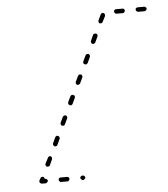

<svg xmlns="http://www.w3.org/2000/svg" viewBox="-45 -589 557 638"><g transform="rotate(-5 233.5 -270.0)"><path d="M62 3Q63 5 66 7Q67 7 67 7Q68 8 69 8H82Q85 8 87 5Q90 3 90 0Q90 -3 87 -5Q85 -7 82 -7H80Q80 -10 79 -11Q78 -13 76 -14Q73 -15 70 -14Q67 -13 66 -10L62 -3Q61 0 62 3ZM160 5Q162 3 162 0Q162 -3 160 -5Q158 -7 155 -7H133Q130 -7 128 -5Q126 -3 126 0Q126 3 128 5Q130 8 133 8H155Q158 8 160 5ZM212 5Q215 3 215 0Q215 -3 212 -5Q210 -7 207 -7H206Q203 -7 201 -5Q198 -3 198 0Q198 3 201 5Q203 8 206 8H207Q210 8 212 5ZM87 -51Q88 -48 91 -47Q94 -46 97 -47Q100 -48 101 -50L110 -70Q111 -72 110 -75Q109 -78 107 -80Q104 -81 101 -80Q98 -79 97 -76L87 -57Q86 -54 87 -51ZM118 -117Q119 -114 122 -112Q125 -111 128 -112Q131 -113 132 -116L141 -135Q142 -138 141 -141Q140 -144 137 -145Q136 -146 135 -146Q133 -146 132 -146Q130 -145 129 -144Q128 -143 127 -142L118 -122Q117 -120 118 -117ZM149 -182Q150 -179 153 -178Q156 -177 159 -178Q162 -179 163 -182L172 -201Q173 -204 172 -207Q171 -209 168 -211Q166 -212 163 -211Q160 -210 158 -207L149 -188Q148 -185 149 -182ZM180 -248Q181 -245 184 -244Q187 -242 190 -243Q192 -244 194 -247L203 -266Q203 -268 204 -269Q204 -271 203 -272Q203 -274 202 -275Q201 -276 199 -276Q196 -278 194 -277Q191 -276 189 -273L180 -254Q179 -251 180 -248ZM211 -313Q212 -310 215 -309Q218 -308 220 -309Q223 -310 225 -313L234 -332Q235 -335 234 -338Q233 -341 230 -342Q227 -343 224 -342Q222 -341 220 -338L211 -319Q210 -316 211 -313ZM241 -382Q241 -380 242 -379Q242 -378 243 -376Q244 -375 246 -375Q248 -373 251 -374Q254 -376 256 -378L265 -398Q266 -400 265 -403Q264 -406 261 -408Q260 -408 258 -408Q257 -408 255 -408Q254 -407 253 -406Q252 -405 251 -404L242 -385Q241 -383 241 -382ZM273 -445Q274 -442 277 -440Q279 -439 282 -440Q285 -441 287 -444L296 -463Q297 -466 296 -469Q295 -472 292 -473Q289 -474 286 -473Q283 -472 282 -470L273 -450Q272 -447 273 -445ZM304 -510Q305 -507 307 -506Q310 -505 313 -506Q316 -507 317 -509L327 -529Q328 -532 327 -534Q326 -537 323 -539Q320 -540 317 -539Q314 -538 313 -535L304 -516Q303 -513 304 -510ZM360 -546Q358 -544 358 -541Q358 -538 360 -536Q362 -533 365 -533H387Q390 -533 392 -536Q394 -538 394 -541Q394 -544 392 -546Q390 -548 387 -548H365Q362 -548 360 -546ZM464 -546Q467 -544 467 -541Q467 -538 464 -536Q462 -533 459 -533H438Q435 -533 432 -536Q430 -538 430 -541Q430 -544 432 -546Q435 -548 438 -548H459Q462 -548 464 -546Z"/></g></svg>

Font: FRB American Cursive Dashed Extralight
Style: Italic
Weight: 200
Italic angle: -25°
Version: Version 2.0;Modular Font Editor K font №1